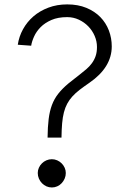

<svg xmlns="http://www.w3.org/2000/svg" viewBox="-20 -787 560 869"><path d="M384.3 -412.1Q359.4 -395 340.3 -380.4Q321.3 -365.7 307.4 -350.3Q293.5 -335 284.2 -317.6Q274.9 -300.3 269.3 -278.6Q263.7 -256.8 261.2 -228.8Q258.8 -200.7 258.3 -164.1H195.3Q195.8 -212.4 200.2 -248Q204.6 -283.7 215.1 -311.8Q225.6 -339.8 243.7 -362.8Q261.7 -385.7 289.6 -409.2Q303.7 -420.4 316.2 -430.2Q328.6 -439.9 339.8 -448.7Q356.4 -461.4 370.8 -473.9Q385.3 -486.3 396 -501Q406.7 -515.6 412.8 -533.2Q418.9 -550.8 418.9 -574.2Q418.9 -600.1 408.4 -624.5Q397.9 -648.9 379.6 -667.7Q361.3 -686.5 336.7 -698Q312 -709.5 284.2 -709.5Q242.2 -709.5 212.6 -696.5Q183.1 -683.6 163.8 -664.1Q144.5 -644.5 134.3 -621.8Q124 -599.1 121.1 -580.1L60.5 -584.5Q65.9 -621.6 84.2 -654.8Q102.5 -688 131.3 -712.9Q160.2 -737.8 199 -752.4Q237.8 -767.1 284.2 -767.1Q333 -767.1 370.8 -751.5Q408.7 -735.8 434.1 -709.7Q459.5 -683.6 472.7 -649.2Q485.8 -614.7 485.8 -577.1Q485.8 -481.9 384.3 -412.1ZM214.8 61.5Q201.7 61.5 190.2 56.4Q178.7 51.3 169.9 42.2Q161.1 33.2 156 21.2Q150.9 9.3 150.9 -3.9Q150.9 -16.6 156 -27.8Q161.1 -39.1 169.7 -47.6Q178.2 -56.2 189.9 -61.3Q201.7 -66.4 214.8 -66.4Q227.5 -66.4 239 -61.3Q250.5 -56.2 259 -47.6Q267.6 -39.1 272.7 -27.8Q277.8 -16.6 277.8 -3.9Q277.8 9.3 272.7 21.2Q267.6 33.2 259 42.2Q250.5 51.3 239 56.4Q227.5 61.5 214.8 61.5Z"/></svg>

Font: Twentytwelve Slab Light
Style: TwentytwelveSlab
Weight: 300
Designer: Domenico Catapano
Version: Version 1.00 2012